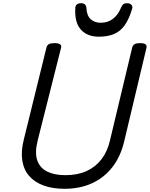

<svg xmlns="http://www.w3.org/2000/svg" viewBox="-20 -1159 935 1198"><path d="M383 19Q308 19 252 -1.5Q196 -22 162 -61Q128 -100 119 -158Q110 -216 129 -290L270 -863Q274 -877 285 -883.5Q296 -890 320 -890Q343 -890 354 -883Q365 -876 361 -861L215 -282Q196 -206 212.5 -158.5Q229 -111 274.5 -88.5Q320 -66 388 -66Q464 -66 520 -91.5Q576 -117 613 -165Q650 -213 666 -282L805 -863Q809 -877 820 -883.5Q831 -890 854 -890Q901 -890 894 -861L754 -273Q731 -179 679.5 -114Q628 -49 553 -15Q478 19 383 19ZM597 -930Q524 -930 484 -975Q444 -1020 450 -1111Q451 -1125 460.5 -1132Q470 -1139 486 -1139Q501 -1139 509.5 -1131.5Q518 -1124 519 -1111Q521 -1062 545.5 -1039.5Q570 -1017 609 -1017Q654 -1017 686 -1042.5Q718 -1068 734 -1109Q741 -1126 749.5 -1132.5Q758 -1139 772 -1139Q790 -1139 799.5 -1129.5Q809 -1120 805 -1106Q786 -1041 758.5 -1002Q731 -963 691 -946.5Q651 -930 597 -930Z"/></svg>

Font: Playwrite IS
Style: Regular
Weight: 400
Designer: Veronika Burian, José Scaglione
Foundry: TypeTogether
Version: Version 1.002